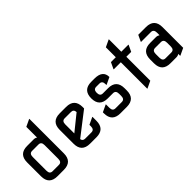

<svg xmlns="http://www.w3.org/2000/svg" viewBox="69 -1570 2402 2402"><g transform="rotate(-45 1270.5 -369.0)"><path d="M219.7 0Q73.2 0 73.2 -146.5V-390.6Q73.2 -537.1 219.7 -537.1H332Q365.2 -537.1 380.9 -522V-712.9L473.6 -756.8H478.5V-146.5Q478.5 0 332 0ZM219.7 -87.9H332Q380.9 -87.9 380.9 -146.5V-390.6Q380.9 -449.2 332 -449.2H219.7Q170.9 -449.2 170.9 -390.6V-146.5Q170.9 -87.9 219.7 -87.9Z M795.9 0Q649.4 0 649.4 -146.5V-390.6Q649.4 -537.1 795.9 -537.1H908.2Q1054.7 -537.1 1054.7 -390.6V-364.7L748.5 -127.9Q755.4 -87.9 795.9 -87.9H908.2Q957 -87.9 957 -146.5V-172.4L1049.8 -216.3H1054.7V-146.5Q1054.7 0 908.2 0ZM747.1 -230 956.5 -398.9Q953.6 -449.2 908.2 -449.2H795.9Q747.1 -449.2 747.1 -390.6Z M1333 0Q1186.5 0 1186.5 -146.5V-164.1L1279.3 -208H1284.2V-146.5Q1284.2 -87.9 1333 -87.9H1445.3Q1494.1 -87.9 1494.1 -146.5V-185.1Q1494.1 -243.7 1445.3 -243.7H1353.5Q1207 -243.7 1207 -390.6Q1207 -537.1 1353.5 -537.1H1410.6Q1557.1 -537.1 1557.1 -418.9L1464.4 -375H1459.5V-390.6Q1459.5 -449.2 1410.6 -449.2H1353.5Q1304.7 -449.2 1304.7 -390.6Q1304.7 -331.5 1353.5 -331.5H1445.3Q1591.8 -331.5 1591.8 -185.1V-146.5Q1591.8 0 1445.3 0Z M1788.1 19.5V-448.2H1662.6V-453.1L1702.1 -537.1H1788.1V-712.9L1880.9 -756.8H1885.7V-537.1H2011.2V-532.2L1971.7 -448.2H1885.7V-24.4L1793 19.5Z M2218.8 -87.9H2321.3Q2370.1 -87.9 2370.1 -146.5V-213.4Q2370.1 -272 2321.3 -272H2218.8Q2169.9 -272 2169.9 -213.4V-146.5Q2169.9 -87.9 2218.8 -87.9ZM2218.8 0Q2072.3 0 2072.3 -146.5V-213.4Q2072.3 -359.9 2218.8 -359.9H2321.3Q2346.7 -359.9 2370.1 -345.2V-390.6Q2370.1 -449.2 2321.3 -449.2H2146.5V-454.1L2185.5 -537.1H2321.3Q2467.8 -537.1 2467.8 -390.6V-24.4L2375 19.5H2370.1V-14.6Q2351.6 0 2321.3 0Z"/></g></svg>

Font: Nova Square
Style: Book
Weight: 400
Version: Version 2.000